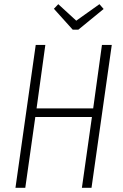

<svg xmlns="http://www.w3.org/2000/svg" viewBox="-20 -899 587 919"><path d="M101 0H54L151 -684H197L155 -380H426L468 -684H515L418 0H372L420 -339H149ZM456 -879 476 -856 355 -757H328L238 -857L259 -879L345 -800Z"/></svg>

Font: Fira Sans Extra Condensed ExtraLight
Style: Italic
Weight: 275
Width: 3
Italic angle: -8°
Designer: Carrois Corporate & Edenspiekermann AG
Foundry: Carrois Corporate GbR & Edenspiekermann AG
Version: Version 4.203